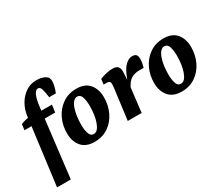

<svg xmlns="http://www.w3.org/2000/svg" viewBox="-133 -1018 1822 1559"><g transform="rotate(-30 778.5 -239.0)"><path d="M19 180 100 -447Q107 -501 134.5 -549Q162 -597 206 -627.5Q250 -658 307 -658Q332 -658 351.5 -653.5Q371 -649 386 -641Q403 -632 410 -619Q417 -606 417 -588Q417 -569 410 -539.5Q403 -510 392 -486H330Q322 -544 313.5 -569Q305 -594 285 -594Q263 -594 247 -558Q231 -522 223 -450L148 180ZM22 -354 29 -408Q47 -416 74 -422.5Q101 -429 129 -432L173 -423H319L310 -354Z M470 13Q389 13 348.5 -35.5Q308 -84 308 -160Q308 -234 338 -296.5Q368 -359 423.5 -397.5Q479 -436 554 -436Q635 -436 675 -387.5Q715 -339 715 -263Q715 -189 685 -126Q655 -63 600 -25Q545 13 470 13ZM493 -46Q516 -45 532 -64Q548 -83 559 -114.5Q570 -146 575 -184Q580 -222 580 -261Q580 -307 569.5 -341.5Q559 -376 530 -377Q508 -378 491.5 -359Q475 -340 464 -308.5Q453 -277 448 -239Q443 -201 443 -162Q443 -117 453.5 -82Q464 -47 493 -46Z M786 0 821 -271Q823 -282 824.5 -297.5Q826 -313 826 -325Q826 -341 818 -347.5Q810 -354 794 -354H764L770 -404Q806 -418 836 -424Q866 -430 889 -430Q927 -430 941 -412Q955 -394 953 -364L949 -277L916 0ZM935 -247Q967 -353 1003 -395.5Q1039 -438 1078 -438Q1104 -438 1115 -426Q1126 -414 1126 -386Q1126 -364 1122 -345Q1118 -326 1113 -309H1073Q1028 -309 996 -290Q964 -271 937 -214Z M1287 13Q1206 13 1165.5 -35.5Q1125 -84 1125 -160Q1125 -234 1155 -296.5Q1185 -359 1240.5 -397.5Q1296 -436 1371 -436Q1452 -436 1492 -387.5Q1532 -339 1532 -263Q1532 -189 1502 -126Q1472 -63 1417 -25Q1362 13 1287 13ZM1310 -46Q1333 -45 1349 -64Q1365 -83 1376 -114.5Q1387 -146 1392 -184Q1397 -222 1397 -261Q1397 -307 1386.5 -341.5Q1376 -376 1347 -377Q1325 -378 1308.5 -359Q1292 -340 1281 -308.5Q1270 -277 1265 -239Q1260 -201 1260 -162Q1260 -117 1270.5 -82Q1281 -47 1310 -46Z"/></g></svg>

Font: Yrsa
Style: Bold Italic
Weight: 700
Italic angle: -7.10001°
Version: Version 2.004